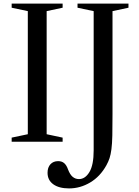

<svg xmlns="http://www.w3.org/2000/svg" viewBox="-20 -790 776 1070"><path d="M135 -728V-42L45 -23V0H329V-23L240 -42V-728L329 -747V-770H45V-747ZM607 -155V-728L696 -747V-770H412V-747L502 -728V48C502 102 494.2 142.2 478.5 168.5C462.8 194.8 443.3 208 420 208C406.7 208 395 203.8 385 195.5C375 187.2 366.3 173.3 359 154C353.7 138.7 346.7 127.2 338 119.5C329.3 111.8 318 108 304 108C286 108 271.7 113.8 261 125.5C250.3 137.2 245 153 245 173C245 200.3 255.7 221.7 277 237C298.3 252.3 327.7 260 365 260C406.3 260 445.5 249 482.5 227C519.5 205 549.7 173 573 131C580.3 117.7 586.2 104.5 590.5 91.5C594.8 78.5 598.3 61.8 601 41.5C603.7 21.2 605.3 -4.3 606 -35C606.7 -65.7 607 -105.7 607 -155Z"/></svg>

Font: Libre Caslon Text
Style: Regular
Weight: 400
Designer: Pablo Impallari, Rodrigo Fuenzalida
Foundry: Pablo Impallari, Rodrigo Fuenzalida
Version: Version 1.000; ttfautohint (v0.93) -l 8 -r 50 -G 200 -x 14 -